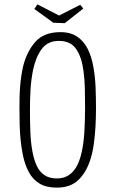

<svg xmlns="http://www.w3.org/2000/svg" viewBox="-20 -855 528 878"><path d="M239 3Q192 3 161 -15.5Q130 -34 111.5 -68.5Q93 -103 84 -149Q78 -179 74.5 -212.5Q71 -246 70 -283Q69 -320 69 -359Q69 -385 69.5 -410Q70 -435 72 -459.5Q74 -484 77.5 -507.5Q81 -531 86 -553Q103 -620 142 -664Q181 -708 256 -708Q303 -708 333.5 -687Q364 -666 381.5 -630.5Q399 -595 407 -549Q415 -506 417 -456.5Q419 -407 419 -358Q419 -315 416.5 -274Q414 -233 409 -196.5Q404 -160 394 -128Q376 -69 339.5 -33Q303 3 239 3ZM240 -39Q271 -39 293 -53Q315 -67 329.5 -92.5Q344 -118 352 -153Q362 -194 365.5 -247.5Q369 -301 369 -363Q369 -409 368 -451Q367 -493 362 -529Q354 -593 328.5 -630.5Q303 -668 249 -668Q198 -668 170.5 -630.5Q143 -593 131 -534Q127 -514 124 -491.5Q121 -469 119.5 -445Q118 -421 117.5 -397Q117 -373 117 -348Q117 -295 119 -248.5Q121 -202 128 -164Q135 -125 148 -97Q161 -69 183.5 -54Q206 -39 240 -39ZM276 -749 224 -751 137 -814 151 -835 250 -784 347 -833 361 -816Z"/></svg>

Font: Truculenta ExtraLight
Style: Regular
Weight: 250
Version: Version 1.002